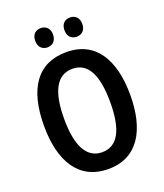

<svg xmlns="http://www.w3.org/2000/svg" viewBox="-164 -1017 967 1135"><g transform="rotate(-20 320.0 -450.0)"><path d="M172 -850C172 -810 196 -789 228 -789C260 -789 284 -810 284 -850C284 -889 260 -910 228 -910C196 -910 172 -890 172 -850ZM356 -850C356 -810 379 -789 412 -789C444 -789 468 -810 468 -850C468 -889 444 -910 412 -910C380 -910 356 -890 356 -850ZM591 -358C591 -578 506 -725 321 -725C140 -725 49 -594 49 -359C49 -141 133 10 321 10C506 10 591 -138 591 -358ZM175 -358C175 -528 222 -620 321 -620C419 -620 465 -530 465 -358C465 -185 418 -96 320 -96C223 -96 175 -188 175 -358Z"/></g></svg>

Font: Noto Sans Ethiopic Cond SemBd
Style: Regular
Weight: 600
Width: 3
Designer: Monotype Design Team
Foundry: Monotype Imaging Inc.
Version: Version 2.102